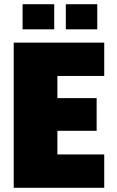

<svg xmlns="http://www.w3.org/2000/svg" viewBox="-20 -890 555 910"><path d="M45 0V-688H474V-530H252V-425H438V-270H252V-158H474V0ZM87 -751V-870H237V-751ZM292 -751V-870H441V-751Z"/></svg>

Font: Saira Semi Condensed Black
Style: Regular
Weight: 900
Width: 4
Designer: Hector Gatti with collaboration of the Omnibus-Type team
Foundry: Omnibus-Type
Version: Version 1.001; ttfautohint (v1.8)